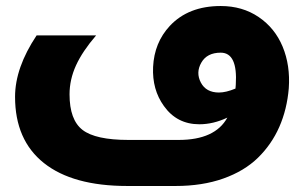

<svg xmlns="http://www.w3.org/2000/svg" viewBox="-20 -620 1006 635"><path d="M101.1 -502.9H297.9Q252.9 -450.7 231.4 -403.8Q210 -356.9 210 -308.1Q210 -223.6 252.9 -190.4Q295.9 -157.2 404.8 -157.2H570.8Q691.4 -157.2 731.9 -231Q685.5 -209 639.2 -209Q564.9 -209 522 -269.5Q482.9 -323.7 486.3 -398.4Q490.2 -479 541.5 -534.2Q603 -600.1 710 -600.1Q781.7 -600.1 835.4 -563.7Q889.2 -527.3 914.8 -465.6Q940.4 -403.8 935.1 -328.1Q929.2 -258.3 903.8 -200.4Q878.4 -142.6 833.3 -98.4Q788.1 -54.2 718.5 -29.5Q648.9 -4.9 561 -4.9H400.9Q220.7 -4.9 125.2 -80.8Q29.8 -156.7 29.8 -299.8Q29.8 -396 101.1 -502.9ZM710 -445.8Q664.6 -445.8 645.8 -412.8Q627 -379.9 644.3 -346.9Q661.6 -314 704.1 -314Q727.5 -314 758.8 -327.1Q758.8 -329.1 759.3 -333.5Q759.8 -337.9 759.8 -339.8Q766.6 -445.8 710 -445.8Z"/></svg>

Font: LT Superior Black
Style: Regular
Weight: 900
Designer: Daniel Lyons
Foundry: LyonsType
Version: Version 2.005